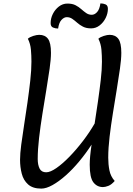

<svg xmlns="http://www.w3.org/2000/svg" viewBox="-20 -1094 782 1130"><path d="M223 16Q173 16 145.5 -8.5Q118 -33 108 -72Q98 -111 98 -153Q98 -189 105 -242.5Q112 -296 122 -359.5Q132 -423 141.5 -489.5Q151 -556 158 -618.5Q165 -681 165 -731Q165 -767 162 -801.5Q159 -836 144 -866Q155 -876 175.5 -882.5Q196 -889 211 -889Q245 -889 262.5 -865.5Q280 -842 280 -783Q280 -746 272 -689.5Q264 -633 252.5 -564Q241 -495 229.5 -423Q218 -351 210 -282.5Q202 -214 202 -158Q202 -124 213 -102Q224 -80 252 -80Q276 -80 312 -105Q348 -130 388.5 -171.5Q429 -213 468 -264Q507 -315 537 -367Q547 -431 556.5 -497Q566 -563 573 -623.5Q580 -684 580 -731Q580 -767 577 -801.5Q574 -836 559 -866Q570 -876 590.5 -882.5Q611 -889 625 -889Q659 -889 676.5 -865.5Q694 -842 694 -783Q694 -746 686 -690Q678 -634 667 -566.5Q656 -499 644.5 -428Q633 -357 625 -289.5Q617 -222 617 -166Q617 -127 624 -91.5Q631 -56 655 -29Q636 -7 617.5 0Q599 7 586 7Q551 7 529.5 -21Q508 -49 508 -125Q508 -169 519 -243Q486 -192 447 -145Q408 -98 367.5 -62Q327 -26 289.5 -5Q252 16 223 16ZM322 -926Q306 -926 292 -932Q278 -938 278 -958Q278 -986 291 -1012Q304 -1038 326.5 -1055.5Q349 -1073 377 -1073Q406 -1073 425 -1063Q444 -1053 458.5 -1040Q473 -1027 487.5 -1017Q502 -1007 520 -1007Q537 -1007 551.5 -1023Q566 -1039 571 -1074Q588 -1074 601.5 -1068Q615 -1062 615 -1042Q615 -1015 602 -988.5Q589 -962 566.5 -944.5Q544 -927 516 -927Q488 -927 468.5 -937Q449 -947 434.5 -960Q420 -973 405.5 -983Q391 -993 373 -993Q357 -993 342 -977Q327 -961 322 -926Z"/></svg>

Font: Paprika
Style: Regular
Weight: 400
Designer: Eduardo Rodriguez Tunni
Foundry: Eduardo Rodriguez Tunni
Version: Version 1.010; ttfautohint (v1.8.3)